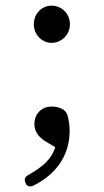

<svg xmlns="http://www.w3.org/2000/svg" viewBox="-20 -486 368 681"><path d="M70 161V162C75 175 85 178 97 173C175 135 227 69 227 -22C227 -43 224 -59 220 -75C217 -84 214 -90 206 -96C191 -106 178 -108 162 -108C128 -108 102 -82 102 -46C102 -19 118 2 144 17L176 36C162 80 132 105 80 135C69 141 65 150 70 161ZM100 -400C100 -363 129 -334 163 -334C198 -334 228 -363 228 -400C228 -438 198 -466 163 -466C129 -466 100 -438 100 -400Z"/></svg>

Font: 寒蝉锦书宋 Text
Style: Regular
Weight: 400
Designer: 寒蝉锦书宋{Warren} 思源宋体{Ryoko NISHIZUKA 西塚涼子 (kana & ideographs); Frank Grießhammer (Latin, Greek & Cyrillic); Wenlong ZHANG 
Foundry: Adobe & ChillType
Version: Version 2.000;Glyphs 3.1.1 (3135)